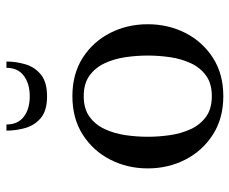

<svg xmlns="http://www.w3.org/2000/svg" viewBox="-80 -640 729 610"><g transform="rotate(-90 285.0 -334.5)"><path d="M195 -679Q195 -642.5 219.8 -623.8Q244.5 -605 284.5 -605Q324.5 -605 349.8 -623.8Q375 -642.5 375 -679H395Q395 -648.5 386.2 -618.8Q377.5 -589 353.5 -569.5Q329.5 -550 284.5 -550Q239.5 -550 216 -569.5Q192.5 -589 184 -618.8Q175.5 -648.5 175.5 -679ZM55.5 -230Q55.5 -295 83.5 -349.5Q111.5 -404 163 -436.8Q214.5 -469.5 285 -469.5Q355.5 -469.5 406.8 -436.8Q458 -404 485.8 -349.5Q513.5 -295 513.5 -230Q513.5 -165 485.8 -110.5Q458 -56 406.8 -23Q355.5 10 285 10Q214.5 10 163 -23Q111.5 -56 83.5 -110.5Q55.5 -165 55.5 -230ZM156 -230Q156 -195 161.2 -159Q166.5 -123 180.5 -93Q194.5 -63 219.8 -44.8Q245 -26.5 285 -26.5Q325 -26.5 350.2 -44.8Q375.5 -63 389.5 -93Q403.5 -123 408.8 -159Q414 -195 414 -230Q414 -265.5 408.8 -301.2Q403.5 -337 389.5 -367Q375.5 -397 350.2 -415.2Q325 -433.5 285 -433.5Q245 -433.5 219.8 -415.2Q194.5 -397 180.5 -367Q166.5 -337 161.2 -301.2Q156 -265.5 156 -230Z"/></g></svg>

Font: Bodoni* 06pt
Style: Regular
Weight: 400
Version: Version 2.3